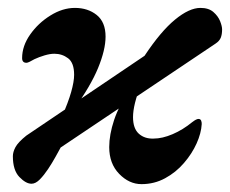

<svg xmlns="http://www.w3.org/2000/svg" viewBox="-20 -453 585 488"><path d="M60.1 14Q45.7 14 29.2 -3.2Q12.7 -20.4 12.7 -55.9Q12.7 -66.6 19.3 -79Q26 -91.5 46.9 -108.3L347.4 -311.2Q388.5 -373.2 424.7 -403Q461 -432.9 489.4 -432.9Q510.4 -432.9 522.3 -422.5Q534.2 -412.2 539.4 -399.3Q544.5 -386.4 544.5 -378.2Q544.5 -365.5 541.1 -357.1Q537.7 -348.6 527.6 -342L134.2 -78.1Q129.4 -69.4 120.9 -54Q112.3 -38.5 102.2 -23.3Q92.1 -8.1 81.3 3Q70.5 14 60.1 14ZM137.5 -156.9Q153.4 -192.7 160.9 -219.2Q168.4 -245.8 168.4 -262.9Q168.4 -293.3 153.1 -304.9Q137.8 -316.4 118.2 -316.4Q107.2 -316.4 93.1 -312.2Q79 -308 67.6 -302.6Q60.8 -298.8 55.5 -296.1Q50.1 -293.4 47.3 -293.4Q36.2 -293.4 36.2 -305.3Q36.2 -336.3 56.7 -365.3Q77.1 -394.4 108.1 -413.6Q139 -432.9 170.4 -432.9Q203.2 -432.9 225.7 -415Q248.3 -397 248.3 -359.9Q248.3 -326.4 229.2 -280Q210.1 -233.7 168.1 -175.8ZM339.6 15Q308.2 15 282.9 -11.1Q257.6 -37.1 257.6 -79.1Q257.6 -110.6 270 -148Q282.4 -185.3 310.1 -224.7L338.8 -238.6Q328.4 -212.7 323.2 -191.8Q318.1 -170.9 318.1 -155.3Q318.1 -126.5 332.9 -113.1Q347.8 -99.8 370.6 -100.8Q392.6 -100.8 418.8 -112Q445 -123.2 468.7 -142.7Q479.1 -150.7 484.4 -150.7Q489.4 -150.7 491.2 -146.5Q492.9 -142.3 492.7 -137.6Q491.4 -114.5 479.7 -88.4Q467.9 -62.2 447.5 -38.6Q427.2 -14.9 399.7 0Q372.2 15 339.6 15Z"/></svg>

Font: EB Garamond
Style: Italic
Weight: 400
Italic angle: -17.2°
Designer: Georg Duffner and Octavio Pardo
Foundry: Georg Duffner
Version: Version 1.001